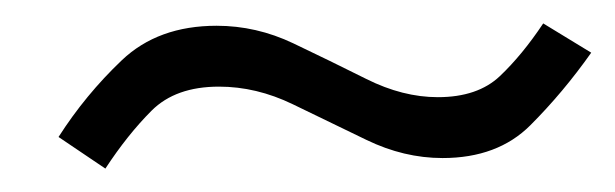

<svg xmlns="http://www.w3.org/2000/svg" viewBox="-20 -365 525 164"><path d="M70 -221 30 -248Q53 -284 84 -313.5Q115 -343 165 -343Q199 -343 230.5 -328Q262 -313 293 -297.5Q324 -282 354 -282Q388 -282 407 -300Q426 -318 444 -345L485 -320Q461 -286 433 -258Q405 -230 358 -230Q325 -230 293 -245.5Q261 -261 230 -276Q199 -291 167 -291Q130 -291 109.5 -270.5Q89 -250 70 -221Z"/></svg>

Font: Libre Bodoni
Style: Italic
Weight: 400
Italic angle: -13°
Designer: Pablo Impallari, Rodrigo Fuenzalida
Foundry: Impallari Type
Version: Version 2.005;gftools[0.9.23]